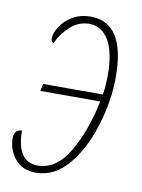

<svg xmlns="http://www.w3.org/2000/svg" viewBox="-69 -595 483 654"><g transform="rotate(10 172.5 -268.0)"><path d="M2 -93Q2 -107 9 -115Q16 -123 29 -123Q29 -69 47.5 -42Q66 -15 102 -15Q166 -15 209.5 -89Q253 -163 274 -267H67L72 -292H279Q284 -325 284 -358Q284 -439 259.5 -480Q235 -521 192 -521Q157 -521 129 -497Q101 -473 83 -436Q79 -436 76.5 -440Q74 -444 74 -450Q74 -467 88 -490Q102 -513 129 -529.5Q156 -546 193 -546Q312 -546 312 -357Q312 -278 286.5 -192.5Q261 -107 213 -48.5Q165 10 100 10Q53 10 27.5 -21Q2 -52 2 -93Z"/></g></svg>

Font: Noto Serif CondThin
Style: Italic
Weight: 250
Width: 3
Italic angle: -12°
Designer: Monotype Design Team
Foundry: Monotype Imaging Inc.
Version: Version 1.001